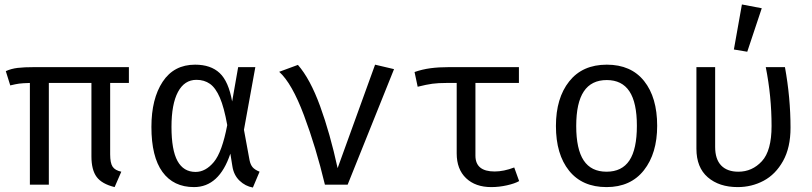

<svg xmlns="http://www.w3.org/2000/svg" viewBox="-20 -828 3640 861"><path d="M474 -456V-136Q474 -97 485 -80.5Q496 -64 524 -58L494 11Q437 -3 413.5 -34.5Q390 -66 390 -127V-456H199V0H114V-456Q80 -455 65.5 -453Q51 -451 26 -445L6 -509Q30 -520 59 -523.5Q88 -527 136 -527H558V-456Z M1021 -373 1048 -527H1125L1074 -246L1099 -110Q1103 -90 1112.5 -78.5Q1122 -67 1144 -58L1114 13Q1080 7 1054 -18Q1028 -43 1022 -83L1013 -139Q963 11 850 11Q758 11 708.5 -57Q659 -125 659 -259Q659 -385 709.5 -461.5Q760 -538 855 -538Q925 -538 965 -500.5Q1005 -463 1021 -373ZM749 -259Q749 -155 776 -106Q803 -57 857 -57Q902 -57 939 -101.5Q976 -146 999 -267Q985 -346 966 -390Q947 -434 921.5 -452Q896 -470 861 -470Q807 -470 778 -415.5Q749 -361 749 -259Z M1232 -506 1316 -537Q1371 -474 1415.5 -352Q1460 -230 1494 -74L1662 -538L1747 -518L1539 0H1437Q1397 -167 1343 -311Q1289 -455 1232 -506Z M2308 -16Q2289 -5 2253.5 3Q2218 11 2183 11Q2112 11 2070 -29Q2028 -69 2028 -140V-456H1983Q1945 -456 1919 -452.5Q1893 -449 1853 -439L1839 -505Q1873 -517 1910 -522Q1947 -527 1995 -527H2307V-456H2112V-130Q2112 -59 2198 -59Q2239 -59 2286 -77Z M2927 -264Q2927 -140 2867.5 -64.5Q2808 11 2700 11Q2591 11 2532 -62.5Q2473 -136 2473 -263Q2473 -388 2532.5 -463Q2592 -538 2701 -538Q2810 -538 2868.5 -464.5Q2927 -391 2927 -264ZM2564 -263Q2564 -159 2597.5 -108.5Q2631 -58 2700 -58Q2769 -58 2802.5 -108.5Q2836 -159 2836 -264Q2836 -368 2802.5 -418.5Q2769 -469 2701 -469Q2632 -469 2598 -418Q2564 -367 2564 -263Z M3525 -255Q3525 -166 3491.5 -106Q3458 -46 3404.5 -17.5Q3351 11 3288 11Q3205 11 3154 -33Q3103 -77 3103 -161V-527H3187V-169Q3187 -114 3214 -86Q3241 -58 3291 -58Q3353 -58 3396.5 -105Q3440 -152 3440 -263Q3440 -396 3414 -527H3500Q3525 -390 3525 -255ZM3396 -791 3331 -596 3271 -606 3307 -808Z"/></svg>

Font: Fira Mono
Style: Regular
Weight: 400
Designer: Carrois Corporate & Edenspiekermann AG
Foundry: Carrois Corporate GbR & Edenspiekermann AG
Version: Version 3.206